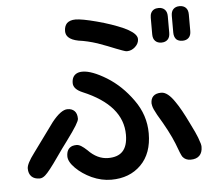

<svg xmlns="http://www.w3.org/2000/svg" viewBox="-57 -859 1114 977"><g transform="rotate(-5 500.0 -370.0)"><path d="M749 -773.4Q759.8 -794.9 788.1 -794.9Q807.6 -794.9 819.3 -783.2Q831.1 -771.5 831.1 -749V-664.1Q831.1 -641.6 819.3 -629.9Q807.6 -618.2 787.6 -618.2Q767.6 -618.2 755.9 -629.9Q744.1 -641.6 744.1 -664.1V-749Q744.1 -763.7 749 -773.4ZM938.5 -749V-664.1Q938.5 -641.6 926.8 -629.9Q915 -618.2 895 -618.2Q875 -618.2 863.3 -628.9Q851.6 -641.6 851.6 -664.1V-749Q851.6 -771.5 863.3 -783.2Q875 -794.9 895 -794.9Q915 -794.9 926.8 -783.2Q938.5 -771.5 938.5 -749ZM669.9 -646.5Q669.9 -624 650.4 -606.4Q631.8 -589.8 609.4 -589.8Q603.5 -589.8 597.7 -591.8Q591.8 -593.8 584.5 -596.2Q577.1 -598.6 570.3 -601.6Q563.5 -604.5 554.7 -607.4Q538.1 -614.3 513.2 -624Q488.3 -633.8 462.9 -642.6Q412.1 -659.2 367.2 -665Q367.2 -665 367.2 -665Q332 -671.9 316.4 -687.5Q303.7 -700.2 303.7 -718.8Q303.7 -744.1 317.4 -758.8Q333 -773.4 361.3 -773.4Q393.6 -773.4 469.2 -753.4Q544.9 -733.4 604.5 -707Q654.3 -683.6 666 -661.1Q669.9 -654.3 669.9 -646.5ZM466.8 -56.6Q514.6 -56.6 539.1 -81.1Q566.4 -108.4 566.4 -167Q566.4 -317.4 366.2 -401.4Q319.3 -420.9 319.3 -452.1Q319.3 -487.3 344.7 -500Q356.4 -505.9 374 -505.9Q420.9 -505.9 496.1 -460Q570.3 -414.1 626 -335.9Q682.6 -257.8 682.6 -164.1Q682.6 -61.5 624.5 -3.4Q566.4 54.7 472.7 54.7Q422.9 54.7 373 32.2Q325.2 9.8 292.5 -22.9Q259.8 -55.7 259.8 -83Q259.8 -123 290 -133.8Q299.8 -136.7 311 -136.7Q322.3 -136.7 335 -128.9Q347.7 -121.1 364.3 -105.5Q411.1 -56.6 466.8 -56.6ZM944.3 -72.3Q944.3 -43 928.7 -27.3Q913.1 -11.7 883.8 -11.7Q857.4 -11.7 842.8 -30.3Q835 -41 813.5 -100.6Q789.1 -162.1 733.4 -253.9Q714.8 -287.1 711.9 -302.7Q710 -309.6 710 -314.5Q710 -337.9 722.7 -350.6Q736.3 -364.3 763.7 -364.3Q796.9 -364.3 833 -309.6Q859.4 -272.5 896.5 -195.3Q922.9 -142.6 931.2 -120.1Q939.5 -97.7 941.9 -88.4Q944.3 -79.1 944.3 -72.3ZM330.1 -269.5Q330.1 -259.8 314.9 -234.9Q299.8 -210 263.7 -161.1Q239.3 -128.9 208 -84Q159.2 -13.7 138.7 3.9Q124 16.6 110.4 16.6Q83 16.6 68.4 2Q53.7 -12.7 53.7 -39.1Q53.7 -63.5 92.8 -115.2L201.2 -263.7Q248 -322.3 281.2 -322.3Q303.7 -322.3 316.9 -309.1Q330.1 -295.9 330.1 -269.5Z"/></g></svg>

Font: FakePearl
Style: SemiBold
Weight: 400
Version: Version 1.2